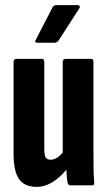

<svg xmlns="http://www.w3.org/2000/svg" viewBox="-20 -724 418 750"><path d="M124 6Q75 6 54 -25Q33 -56 33 -123V-482Q33 -494 44 -494H143Q153 -494 153 -482V-143Q153 -118 158.5 -109Q164 -100 178 -100Q201 -100 225 -128V-482Q225 -494 237 -494H335Q345 -494 345 -482V-127Q345 -91 345.5 -62.5Q346 -34 348 -13Q350 0 339 0H255Q246 0 244 -11Q242 -21 241 -34.5Q240 -48 239 -61Q215 -31 185 -12.5Q155 6 124 6ZM126 -557Q113 -557 120 -569L185 -695Q190 -704 200 -704H284Q289 -704 291 -700Q293 -696 289 -690L209 -566Q203 -557 192 -557Z"/></svg>

Font: Sofia Sans Extra Condensed ExtraBold
Style: Regular
Weight: 800
Designer: Botio Nikoltchev, Ani Petrova
Foundry: lettersoup
Version: Version 4.101; ttfautohint (v1.8.4.7-5d5b)